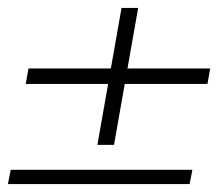

<svg xmlns="http://www.w3.org/2000/svg" viewBox="-26 -568 551 485"><path d="M-6 -103 1 -139H460L453 -103ZM220 -202 281 -548H323L262 -202ZM39 -356 46 -395H505L498 -356Z"/></svg>

Font: DM Sans 16pt ExtraLight
Style: Italic
Weight: 250
Italic angle: -10°
Version: Version 4.004;gftools[0.9.30]